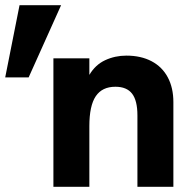

<svg xmlns="http://www.w3.org/2000/svg" viewBox="-28 -717 734 737"><path d="M47 -697H206.5L82 -420H-8ZM177 -493H315V-429.5Q338 -468.5 375.8 -486Q413.5 -503.5 457 -503.5Q513 -503.5 553.8 -482Q594.5 -460.5 616 -420.2Q637.5 -380 637.5 -325V0H499.5V-274Q499.5 -331 479 -357.5Q458.5 -384 415 -384Q364 -384 339.5 -347.5Q315 -311 315 -233V0H177Z"/></svg>

Font: HK Grotesk ExtraBold
Style: Regular
Weight: 800
Designer: Alfredo Marco Pradil
Foundry: Hanken Design Co.
Version: Version 3.001